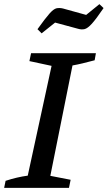

<svg xmlns="http://www.w3.org/2000/svg" viewBox="-36 -907 520 927"><path d="M-16 0 -9 -34Q46 -52 98 -59L213 -589L106 -612L114 -650H427L421 -616Q387 -607 362 -601Q337 -595 314 -591L207 -58L305 -39L297 0ZM165 -746 145 -766Q183 -819 203 -841.5Q223 -864 237 -867Q251 -870 268 -866L380 -835L444 -887L464 -868Q428 -815 407.5 -792.5Q387 -770 372.5 -766.5Q358 -763 341 -768L230 -798Z"/></svg>

Font: Piazzolla SC Medium
Style: Italic
Weight: 500
Italic angle: -11.3°
Designer: Juan Pablo del Peral
Foundry: Huerta Tipografica
Version: Version 1.330